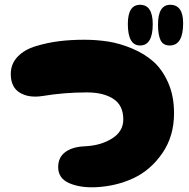

<svg xmlns="http://www.w3.org/2000/svg" viewBox="-20 -802 790 802"><path d="M380 -20Q465 -24 537 -57.5Q609 -91 658 -162Q707 -233 707 -329Q707 -401 682.5 -456.5Q658 -512 620.5 -545Q583 -578 531.5 -599.5Q480 -621 431.5 -628.5Q383 -636 332 -636Q276 -636 227.5 -630Q179 -624 130.5 -609.5Q82 -595 53.5 -565Q25 -535 25 -493Q25 -438 62.5 -415Q100 -392 158 -401Q248 -416 343 -416Q412 -416 453.5 -389Q495 -362 495 -303Q495 -253 448 -223.5Q401 -194 335 -191Q283 -189 253 -167Q223 -145 223 -104Q223 -57 269 -37Q315 -17 380 -20ZM689 -612Q745 -612 745 -705Q745 -782 691 -782Q640 -782 640 -699Q640 -657 650.5 -634.5Q661 -612 689 -612ZM565 -612Q618 -612 618 -701Q618 -782 565 -782Q514 -782 514 -702Q514 -612 565 -612Z"/></svg>

Font: Cherry Bomb
Style: Regular
Weight: 400
Designer: satsuyako
Foundry: satsuyako
Version: Version 4.0